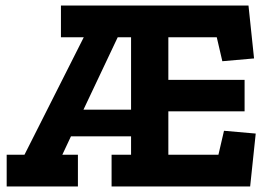

<svg xmlns="http://www.w3.org/2000/svg" viewBox="-20 -670 974 690"><path d="M879 0 899 -190 785 -200 765 -114H585V-270H859V-383H585V-536H759L779 -450L893 -460L873 -650H199V-536H281L68 -114H4V0H260V-114H204L235 -180H451V-114H381V0ZM451 -276H280L403 -536H451Z"/></svg>

Font: Zilla Slab Bold
Style: Regular
Weight: 700
Designer: Typotheque.com
Foundry: Typotheque type foundry
Version: Version 1.3; 2018